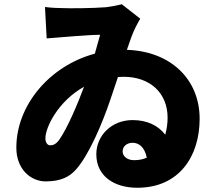

<svg xmlns="http://www.w3.org/2000/svg" viewBox="-20 -821 1040 905"><path d="M192 -788 200 -640C266 -645 399 -657 452 -657L427 -568C214 -511 57 -325 57 -125C57 -22 126 34 195 34C266 34 308 13 340 -24C400 -93 461 -236 499 -348L536 -458L563 -459C687 -459 770 -383 770 -266C770 -239 766 -212 759 -186C726 -229 674 -255 605 -255C506 -255 434 -182 434 -94C434 10 519 64 627 64C826 64 921 -86 921 -261C921 -451 780 -580 578 -586L598 -643C610 -677 627 -709 641 -733L554 -801C532 -795 502 -790 480 -787C417 -782 308 -781 268 -783C251 -783 224 -784 192 -788ZM376 -412C348 -335 296 -213 259 -162C244 -141 230 -136 216 -136C204 -136 194 -149 194 -169C194 -221 254 -344 376 -412ZM672 -78C655 -70 635 -66 612 -66C578 -66 558 -86 558 -107C558 -133 580 -148 605 -148C633 -148 661 -130 672 -78Z"/></svg>

Font: Noto Sans TC Black
Style: Regular
Weight: 900
Designer: Ryoko NISHIZUKA 西塚涼子 (kana, bopomofo & ideographs); Paul D. Hunt (Latin, Greek & Cyrillic); Sandoll Communications 산돌커뮤니
Foundry: Adobe
Version: Version 2.004;hotconv 1.0.118;makeotfexe 2.5.65603